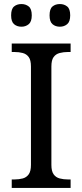

<svg xmlns="http://www.w3.org/2000/svg" viewBox="-20 -929 407 949"><path d="M38 0V-42H51Q74 -42 92.5 -47Q111 -52 122 -67.5Q133 -83 133 -114V-600Q133 -632 122 -647Q111 -662 92.5 -667Q74 -672 51 -672H38V-714H329V-672H316Q294 -672 275 -667Q256 -662 245 -647Q234 -632 234 -600V-114Q234 -83 245 -67.5Q256 -52 275 -47Q294 -42 316 -42H329V0ZM276 -797Q254 -797 239.5 -809.5Q225 -822 225 -853Q225 -885 239.5 -897Q254 -909 276 -909Q297 -909 312 -897Q327 -885 327 -853Q327 -822 312 -809.5Q297 -797 276 -797ZM86 -797Q64 -797 49.5 -809.5Q35 -822 35 -853Q35 -885 49.5 -897Q64 -909 86 -909Q107 -909 122 -897Q137 -885 137 -853Q137 -822 122 -809.5Q107 -797 86 -797Z"/></svg>

Font: Noto Serif Khmer
Style: Regular
Weight: 400
Designer: Danh Hong and the Monotype Design Team
Foundry: Monotype Imaging Inc.
Version: Version 2.003